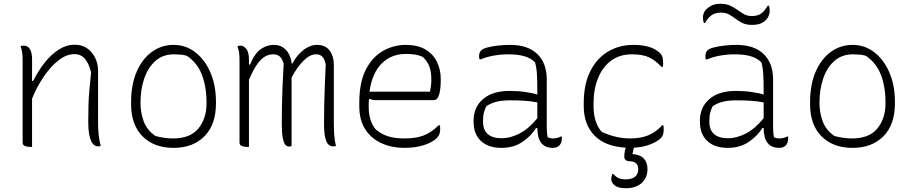

<svg xmlns="http://www.w3.org/2000/svg" viewBox="-20 -774 4840 1018"><path d="M150 5H140Q124 5 112 0Q100 -5 100 -18V-442Q100 -477 98 -493Q96 -509 89 -529Q97 -532 105 -532Q150 -532 150 -459V-345H156Q184 -401 218.5 -444Q253 -487 293 -512Q333 -537 375 -537Q415 -537 442.5 -517.5Q470 -498 485 -466.5Q500 -435 500 -397V-124Q500 -89 503 -60.5Q506 -32 514 0Q510 1 506.5 1.5Q503 2 499 2Q486 2 474.5 -9Q463 -20 455.5 -49Q448 -78 448 -130Q448 -177 449 -214Q450 -251 453.5 -292Q457 -333 463 -391Q451 -438 430 -462.5Q409 -487 375 -487Q332 -487 290 -454Q248 -421 211.5 -367Q175 -313 150 -251Z M900 -536Q965 -536 1015.5 -497Q1066 -458 1095.5 -390Q1125 -322 1125 -234V-226Q1125 -113 1064 -51.5Q1003 10 900 10Q797 10 736 -51Q675 -112 675 -223V-231Q675 -326 705 -394.5Q735 -463 786 -499.5Q837 -536 900 -536ZM903 -486Q843 -486 803.5 -450.5Q764 -415 744.5 -357Q725 -299 725 -231V-225Q725 -179 741.5 -132Q758 -85 804 -53Q852 -40 897 -40Q989 -40 1032 -93Q1075 -146 1075 -225V-231Q1075 -314 1050.5 -377.5Q1026 -441 971 -478Q955 -483 938 -484.5Q921 -486 903 -486Z M1300 5H1290Q1274 5 1262 0Q1250 -5 1250 -18V-442Q1250 -477 1248 -493Q1246 -509 1239 -529Q1247 -532 1255 -532Q1272 -532 1286 -514.5Q1300 -497 1300 -459V-432H1306Q1330 -491 1362.5 -513.5Q1395 -536 1432 -536Q1463 -536 1483.5 -520.5Q1504 -505 1514.5 -482Q1525 -459 1526 -438H1531Q1554 -482 1589 -509Q1624 -536 1661 -536Q1706 -536 1728 -505.5Q1750 -475 1750 -432V-124Q1750 -89 1752 -60.5Q1754 -32 1761 0Q1759 1 1755.5 1.5Q1752 2 1745 2Q1734 2 1723 -6.5Q1712 -15 1705 -41.5Q1698 -68 1698 -120Q1698 -169 1699 -216Q1700 -263 1702 -315.5Q1704 -368 1707 -433Q1701 -460 1689.5 -473Q1678 -486 1655 -486Q1623 -486 1589 -452Q1555 -418 1526 -363V0Q1520 3 1512 3Q1502 3 1493.5 -6Q1485 -15 1479.5 -41.5Q1474 -68 1474 -120Q1474 -169 1475 -216Q1476 -263 1478 -316.5Q1480 -370 1484 -436Q1477 -462 1464 -474Q1451 -486 1427 -486Q1406 -486 1385.5 -474.5Q1365 -463 1344 -434Q1323 -405 1300 -351Z M2132 -536Q2194 -536 2235 -512Q2276 -488 2296.5 -446.5Q2317 -405 2317 -354V-350Q2317 -325 2314 -300.5Q2311 -276 2303 -259.5Q2295 -243 2280 -243H1971Q1953 -243 1941 -250L1936 -247Q1935 -235 1935 -222V-205Q1935 -169 1944.5 -139Q1954 -109 1974 -86Q2005 -61 2040 -50.5Q2075 -40 2127 -40Q2186 -40 2227 -56Q2268 -72 2306 -110H2312Q2313 -107 2313.5 -102Q2314 -97 2314 -89Q2314 -60 2297 -43Q2273 -19 2227.5 -4.5Q2182 10 2123 10Q2058 10 2004 -14Q1950 -38 1917.5 -87Q1885 -136 1885 -211V-229Q1885 -337 1919.5 -404.5Q1954 -472 2010.5 -504Q2067 -536 2132 -536ZM2131 -488Q2055 -488 2004 -437.5Q1953 -387 1939 -288H2260Q2263 -303 2265 -318.5Q2267 -334 2267 -351Q2267 -396 2256 -423Q2245 -450 2222 -472Q2203 -481 2182.5 -484.5Q2162 -488 2131 -488Z M2879 -352V-100Q2879 -84 2880 -72Q2881 -60 2884 -46Q2896 -40 2910 -40Q2935 -40 2953 -50H2959V-43Q2959 -16 2946 -3Q2940 3 2932 6.5Q2924 10 2912 10Q2829 10 2829 -95H2822Q2797 -54 2750.5 -22Q2704 10 2639 10Q2569 10 2530 -26.5Q2491 -63 2491 -129V-134Q2491 -206 2541.5 -249Q2592 -292 2682 -292Q2726 -292 2766.5 -286Q2807 -280 2829 -273Q2829 -343 2827 -378.5Q2825 -414 2817 -443Q2778 -486 2676 -486Q2634 -486 2594.5 -478.5Q2555 -471 2529 -459H2523Q2520 -467 2520 -475Q2520 -496 2531 -507Q2540 -516 2565 -522.5Q2590 -529 2622 -532.5Q2654 -536 2684 -536Q2779 -536 2829 -487.5Q2879 -439 2879 -352ZM2541 -130Q2541 -41 2641 -41Q2685 -41 2733.5 -65.5Q2782 -90 2829 -147V-231Q2793 -238 2757.5 -240Q2722 -242 2685 -242Q2639 -242 2608.5 -233.5Q2578 -225 2558 -210Q2551 -196 2546 -177.5Q2541 -159 2541 -133Z M3338 -536Q3436 -536 3480 -492Q3490 -482 3493 -469Q3496 -456 3496 -439Q3496 -431 3495.5 -426.5Q3495 -422 3494 -419H3488Q3456 -453 3422.5 -469.5Q3389 -486 3330 -486Q3266 -486 3220.5 -452.5Q3175 -419 3151 -360Q3127 -301 3127 -226V-210Q3127 -169 3137.5 -135Q3148 -101 3170 -75Q3246 -40 3321 -40Q3379 -40 3419.5 -57.5Q3460 -75 3491 -110H3497Q3498 -107 3498.5 -102.5Q3499 -98 3499 -90Q3499 -77 3496.5 -64.5Q3494 -52 3483 -41Q3465 -23 3426.5 -8Q3388 7 3341 9Q3339 17 3337.5 24.5Q3336 32 3334 39V43Q3375 46 3394 67Q3413 88 3413 123Q3413 167 3383 195.5Q3353 224 3297 224Q3259 224 3240 209.5Q3221 195 3221 177Q3221 163 3226 149H3232Q3246 164 3260 170.5Q3274 177 3298 177Q3331 177 3347.5 162.5Q3364 148 3364 123Q3364 81 3317 81Q3305 81 3297.5 74.5Q3290 68 3290 59Q3290 45 3292 32.5Q3294 20 3298 9Q3189 3 3132 -55.5Q3075 -114 3075 -211V-226Q3075 -328 3110 -397Q3145 -466 3204.5 -501Q3264 -536 3338 -536Z M4079 -352V-100Q4079 -84 4080 -72Q4081 -60 4084 -46Q4096 -40 4110 -40Q4135 -40 4153 -50H4159V-43Q4159 -16 4146 -3Q4140 3 4132 6.5Q4124 10 4112 10Q4029 10 4029 -95H4022Q3997 -54 3950.5 -22Q3904 10 3839 10Q3769 10 3730 -26.5Q3691 -63 3691 -129V-134Q3691 -206 3741.5 -249Q3792 -292 3882 -292Q3926 -292 3966.5 -286Q4007 -280 4029 -273Q4029 -343 4027 -378.5Q4025 -414 4017 -443Q3978 -486 3876 -486Q3834 -486 3794.5 -478.5Q3755 -471 3729 -459H3723Q3720 -467 3720 -475Q3720 -496 3731 -507Q3740 -516 3765 -522.5Q3790 -529 3822 -532.5Q3854 -536 3884 -536Q3979 -536 4029 -487.5Q4079 -439 4079 -352ZM3741 -130Q3741 -41 3841 -41Q3885 -41 3933.5 -65.5Q3982 -90 4029 -147V-231Q3993 -238 3957.5 -240Q3922 -242 3885 -242Q3839 -242 3808.5 -233.5Q3778 -225 3758 -210Q3751 -196 3746 -177.5Q3741 -159 3741 -133ZM3966 -689Q3996 -689 4014 -701Q4032 -713 4051 -744H4057Q4059 -737 4060 -732Q4061 -727 4061 -716Q4061 -706 4056.5 -692.5Q4052 -679 4040 -667Q4028 -655 4010.5 -648.5Q3993 -642 3967 -642Q3937 -642 3916.5 -652Q3896 -662 3880 -674.5Q3864 -687 3846 -697Q3828 -707 3802 -707Q3774 -707 3755 -695Q3736 -683 3718 -652H3712Q3707 -665 3707 -682Q3707 -692 3711 -703.5Q3715 -715 3725 -725Q3736 -736 3754 -745Q3772 -754 3800 -754Q3830 -754 3851.5 -744Q3873 -734 3890 -721.5Q3907 -709 3924.5 -699Q3942 -689 3966 -689Z M4500 -536Q4565 -536 4615.5 -497Q4666 -458 4695.5 -390Q4725 -322 4725 -234V-226Q4725 -113 4664 -51.5Q4603 10 4500 10Q4397 10 4336 -51Q4275 -112 4275 -223V-231Q4275 -326 4305 -394.5Q4335 -463 4386 -499.5Q4437 -536 4500 -536ZM4503 -486Q4443 -486 4403.5 -450.5Q4364 -415 4344.5 -357Q4325 -299 4325 -231V-225Q4325 -179 4341.5 -132Q4358 -85 4404 -53Q4452 -40 4497 -40Q4589 -40 4632 -93Q4675 -146 4675 -225V-231Q4675 -314 4650.5 -377.5Q4626 -441 4571 -478Q4555 -483 4538 -484.5Q4521 -486 4503 -486Z"/></svg>

Font: Recursive Mn Csl St Lt
Style: Regular
Weight: 300
Monospace: yes
Version: Version 1.079;hotconv 1.0.112;makeotfexe 2.5.65598; ttfautoh